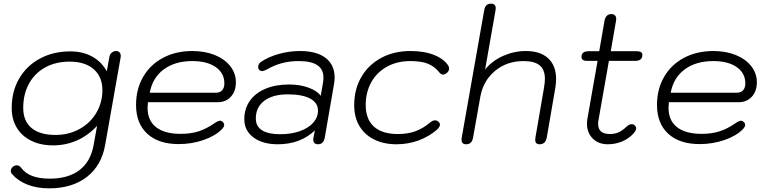

<svg xmlns="http://www.w3.org/2000/svg" viewBox="-20 -779 4197 1050"><path d="M47 174Q39 166 39 156Q39 144 49 134.5Q59 125 72 125Q86 125 96 139Q139 198 251 198Q354 198 415 151Q476 104 492 14L511 -91Q462 -38 401 -11Q340 16 270 16Q202 16 150.5 -9.5Q99 -35 71.5 -81Q44 -127 44 -188Q44 -279 84.5 -349Q125 -419 198 -458.5Q271 -498 365 -498Q432 -498 483.5 -470Q535 -442 564 -389L578 -467Q580 -482 591 -491Q602 -500 615 -500Q628 -500 635 -491Q642 -482 640 -467L555 14Q535 127 454.5 189Q374 251 249 251Q183 251 131 231Q79 211 47 174ZM540 -286Q540 -359 492.5 -400.5Q445 -442 361 -442Q285 -442 227.5 -410.5Q170 -379 138.5 -321.5Q107 -264 107 -189Q107 -117 152.5 -79Q198 -41 284 -41Q355 -41 414 -73Q473 -105 506.5 -161.5Q540 -218 540 -286Z M724 -205Q724 -292 763 -359Q802 -426 872 -463Q942 -500 1032 -500Q1101 -500 1155 -478Q1209 -456 1239.5 -417Q1270 -378 1270 -329Q1270 -280 1242.5 -250Q1215 -220 1170 -220H789Q787 -198 787 -189Q787 -120 833.5 -83.5Q880 -47 968 -47Q1023 -47 1065.5 -60.5Q1108 -74 1153 -105Q1173 -119 1184 -119Q1191 -119 1197 -113Q1206 -106 1206 -96Q1206 -85 1193 -72Q1158 -36 1093.5 -13.5Q1029 9 957 9Q847 9 785.5 -47.5Q724 -104 724 -205ZM1161 -272Q1183 -272 1195 -285.5Q1207 -299 1207 -323Q1207 -379 1160 -412Q1113 -445 1032 -445Q937 -445 875.5 -399.5Q814 -354 799 -272Z M1316 -127Q1316 -184 1346 -227Q1376 -270 1431.5 -293.5Q1487 -317 1561 -317Q1619 -317 1666.5 -300Q1714 -283 1734 -255L1746 -324Q1749 -341 1749 -354Q1749 -400 1715.5 -422.5Q1682 -445 1613 -445Q1565 -445 1523 -434Q1481 -423 1439 -399Q1421 -390 1415 -390Q1405 -390 1398.5 -396Q1392 -402 1392 -412Q1392 -429 1405 -439Q1445 -467 1503 -483.5Q1561 -500 1621 -500Q1712 -500 1761 -462Q1810 -424 1810 -355Q1810 -339 1807 -321L1756 -26Q1749 10 1719 10Q1707 10 1700 3.5Q1693 -3 1693 -16Q1693 -22 1694 -25L1702 -66Q1623 10 1499 10Q1416 10 1366 -27.5Q1316 -65 1316 -127ZM1719 -174Q1719 -217 1676 -240Q1633 -263 1554 -263Q1472 -263 1425.5 -228Q1379 -193 1379 -131Q1379 -88 1413 -66.5Q1447 -45 1513 -45Q1572 -45 1619 -61.5Q1666 -78 1692.5 -107.5Q1719 -137 1719 -174Z M1917 -204Q1917 -290 1955.5 -357Q1994 -424 2064 -462Q2134 -500 2225 -500Q2301 -500 2355 -478Q2409 -456 2432 -419Q2436 -412 2436 -404Q2436 -389 2421 -378Q2411 -371 2404 -371Q2391 -371 2380 -386Q2358 -414 2322.5 -429.5Q2287 -445 2224 -445Q2151 -445 2095.5 -414Q2040 -383 2010 -328.5Q1980 -274 1980 -205Q1980 -127 2025 -86.5Q2070 -46 2156 -46Q2211 -46 2252.5 -61.5Q2294 -77 2331 -108Q2346 -121 2359 -121Q2369 -121 2377 -114Q2386 -107 2386 -97Q2386 -86 2371 -71Q2328 -33 2270.5 -11.5Q2213 10 2147 10Q2080 10 2027.5 -15.5Q1975 -41 1946 -89Q1917 -137 1917 -204Z M2504 -16Q2504 -22 2505 -26L2628 -723Q2634 -759 2665 -759Q2691 -759 2691 -734Q2691 -727 2690 -723L2633 -399Q2672 -447 2732 -473.5Q2792 -500 2856 -500Q2935 -500 2978 -460Q3021 -420 3021 -348Q3021 -322 3017 -299L2970 -26Q2963 10 2931 10Q2907 10 2907 -14Q2907 -22 2908 -26L2955 -299Q2960 -329 2960 -347Q2960 -398 2931.5 -421.5Q2903 -445 2843 -445Q2752 -445 2687.5 -391.5Q2623 -338 2607 -251L2567 -26Q2561 10 2529 10Q2504 10 2504 -16Z M3254 -128Q3251 -113 3251 -102Q3251 -46 3315 -46Q3341 -46 3362 -55Q3383 -64 3406 -86Q3421 -100 3435 -100Q3444 -100 3451.5 -93Q3459 -86 3459 -77Q3459 -66 3446 -51Q3421 -22 3383.5 -6Q3346 10 3304 10Q3253 10 3221.5 -21.5Q3190 -53 3190 -103Q3190 -118 3193 -133L3248 -446H3191Q3160 -446 3160 -468Q3160 -499 3201 -499H3257L3286 -666Q3293 -702 3324 -702Q3336 -702 3343 -695Q3350 -688 3350 -675Q3350 -669 3349 -666L3320 -499H3462Q3493 -499 3493 -479Q3493 -446 3453 -446H3310Z M3573 -205Q3573 -292 3612 -359Q3651 -426 3721 -463Q3791 -500 3881 -500Q3950 -500 4004 -478Q4058 -456 4088.5 -417Q4119 -378 4119 -329Q4119 -280 4091.5 -250Q4064 -220 4019 -220H3638Q3636 -198 3636 -189Q3636 -120 3682.5 -83.5Q3729 -47 3817 -47Q3872 -47 3914.5 -60.5Q3957 -74 4002 -105Q4022 -119 4033 -119Q4040 -119 4046 -113Q4055 -106 4055 -96Q4055 -85 4042 -72Q4007 -36 3942.5 -13.5Q3878 9 3806 9Q3696 9 3634.5 -47.5Q3573 -104 3573 -205ZM4010 -272Q4032 -272 4044 -285.5Q4056 -299 4056 -323Q4056 -379 4009 -412Q3962 -445 3881 -445Q3786 -445 3724.5 -399.5Q3663 -354 3648 -272Z"/></svg>

Font: Kodchasan Light
Style: Italic
Weight: 300
Italic angle: -10°
Version: Version 1.000; ttfautohint (v1.6)